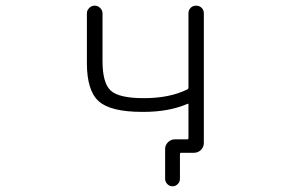

<svg xmlns="http://www.w3.org/2000/svg" viewBox="-20 -565 1040 683"><path d="M650.4 -517.6Q650.4 -529.3 658.2 -537.1Q666 -544.9 677.7 -544.9Q689.5 -544.9 697.3 -537.1Q705.1 -529.3 705.1 -517.6V-56.6Q705.1 -42 694.8 -31.7Q684.6 -21.5 669.9 -21.5H655.3H625Q620.1 -21.5 620.1 -17.6V71.3Q620.1 82 612.3 89.8Q604.5 97.7 593.8 97.7Q583 97.7 575.2 89.8Q567.4 82 567.4 71.3V-35.2Q567.4 -48.8 577.6 -59.1Q587.9 -69.3 601.6 -69.3H646.5Q650.4 -69.3 650.4 -74.2V-193.4Q650.4 -197.3 646.5 -195.3Q580.1 -167 491.2 -167Q488.3 -167 485.4 -167Q374 -167 331.5 -204.6Q289.1 -242.2 289.1 -340.8V-517.6Q289.1 -528.3 297.4 -536.6Q305.7 -544.9 316.9 -544.9Q328.1 -544.9 336.4 -536.6Q344.7 -528.3 344.7 -517.6V-347.7Q344.7 -269.5 374 -242.7Q403.3 -215.8 491.2 -215.8Q584 -215.8 646.5 -247.1Q650.4 -249 650.4 -253.9Z"/></svg>

Font: Gen Jyuu Gothic L Monospace Light
Style: Regular
Weight: 300
Designer: [Source Han Sans]
Ryoko NISHIZUKA  (kana & ideographs); Paul D. Hunt (Latin, Greek & Cyrillic); Wenlong ZHANG  (bopomofo
Version: Version 1.002.20150607